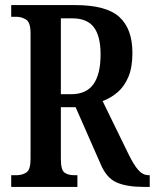

<svg xmlns="http://www.w3.org/2000/svg" viewBox="-20 -734 608 754"><path d="M24 0V-46H45Q67 -46 83.5 -56.5Q100 -67 100 -110V-603Q100 -646 82.5 -657Q65 -668 45 -668H24V-714H276Q397 -714 448.5 -667.5Q500 -621 500 -526Q500 -469 484 -431.5Q468 -394 441.5 -371.5Q415 -349 383 -337L485 -128Q505 -87 523 -66.5Q541 -46 564 -46H568V0H544Q478 0 438 -17.5Q398 -35 375 -90L277 -313H219V-110Q219 -67 233 -56.5Q247 -46 271 -46H284V0ZM259 -364Q319 -364 347 -403.5Q375 -443 375 -520Q375 -592 348.5 -627Q322 -662 264 -662H219V-364Z"/></svg>

Font: Noto Serif Bengali ExtraCondensed SemiBold
Style: Regular
Weight: 600
Width: 2
Designer: Juan Bruce, Universal Thirst, Indian Type Foundry and the Monotype Design Team.
Foundry: Monotype Imaging Inc.
Version: Version 2.003; ttfautohint (v1.8.4.7-5d5b)